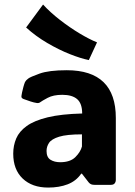

<svg xmlns="http://www.w3.org/2000/svg" viewBox="-20 -826 603 858"><path d="M195.3 12.2Q123.5 12.2 81.3 -28.1Q39.1 -68.4 39.1 -139.2Q39.1 -175.8 52.5 -207.3Q65.9 -238.8 99.4 -262.9Q132.8 -287.1 193.1 -301.8Q253.4 -316.4 347.2 -318.8Q347.2 -363.3 325 -382.8Q302.7 -402.3 258.3 -402.3Q218.3 -402.3 192.9 -388.7Q167.5 -375 161.1 -370.1Q154.3 -364.3 144.5 -365.7Q131.3 -367.7 116.5 -372.6Q101.6 -377.4 84.5 -383.8Q82 -384.8 79.1 -387Q76.2 -389.2 75.7 -393.6Q75.7 -396 76.2 -399.7Q76.7 -403.3 78.6 -413.1Q80.6 -422.9 84.5 -437.3Q88.4 -451.7 91.8 -459.5Q96.2 -467.8 106.4 -475.1Q114.7 -481.9 156.7 -497.1Q198.7 -512.2 278.3 -512.2Q497.6 -512.2 497.6 -298.8V-22.5Q497.6 -13.2 492.4 -6.6Q487.3 0 475.1 0H401.9Q394 0 387.9 -2.2Q381.8 -4.4 376.5 -10.7L346.2 -49.8H342.8Q320.3 -17.1 282.5 -2.4Q244.6 12.2 195.3 12.2ZM249 -101.1Q293.9 -101.1 316.9 -124Q339.8 -147 346.2 -171.4V-225.6Q278.3 -225.6 244.4 -215.1Q210.4 -204.6 199.2 -187.7Q188 -170.9 188 -151.4Q188 -123 205.6 -112.1Q223.1 -101.1 249 -101.1ZM377 -557.6Q341.8 -564.5 292.5 -584Q243.2 -603.5 191.4 -633.8Q139.6 -664.1 96.7 -703.1L172.4 -805.7Q204.1 -771 247.8 -737.1Q291.5 -703.1 335.9 -676.5Q380.4 -649.9 413.6 -636.7Z"/></svg>

Font: ADLaM Display
Style: Regular
Weight: 400
Designer: Mark Jamra, Neil Patel, Concept: Andrew Footit
Foundry: Microsoft
Version: Version 2.000; ttfautohint (v1.8.4.7-5d5b);gftools[0.9.28]